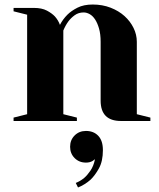

<svg xmlns="http://www.w3.org/2000/svg" viewBox="-20 -535 705 849"><path d="M40 0ZM425 -350Q425 -384 418 -408.5Q411 -433 400.5 -449Q390 -465 376.5 -472.5Q363 -480 350 -480Q327 -480 310 -467.5Q293 -455 282 -440Q269 -422 260 -400V-30L320 -15V0H40V-15L100 -30V-470L40 -485V-500H130Q165 -500 187.5 -488Q210 -476 223 -462Q238 -445 245 -425Q258 -450 278 -470Q295 -487 322.5 -501Q350 -515 390 -515Q433 -515 469 -501Q505 -487 530.5 -464Q556 -441 570.5 -411.5Q585 -382 585 -350V-30L645 -15V0H515Q425 0 425 -90ZM315 274Q335 266 352 252Q366 240 380 219.5Q394 199 400 169Q395 173 389 177Q377 184 360 184Q330 184 310 164Q290 144 290 114Q290 84 310 64Q330 44 360 44Q394 44 414.5 65.5Q435 87 435 129Q435 178 417.5 209.5Q400 241 380 260Q355 282 325 294Z"/></svg>

Font: Yeseva One
Style: Regular
Weight: 400
Designer: Jovanny Lemonad
Foundry: Jovanny Lemonad
Version: Version 2.001; ttfautohint (v0.91) -l 8 -r 50 -G 200 -x 0 -w